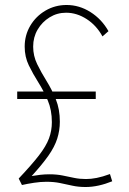

<svg xmlns="http://www.w3.org/2000/svg" viewBox="-20 -735 516 770"><path d="M49 -368H364V-338H49ZM55 -19Q107 -74 136 -111.5Q165 -149 176.5 -180Q188 -211 188 -245Q188 -294 171.5 -332.5Q155 -371 133.5 -405Q112 -439 95.5 -473Q79 -507 79 -548Q79 -594 101.5 -632Q124 -670 162.5 -692.5Q201 -715 247 -715Q298 -715 343 -686.5Q388 -658 415 -610L391 -589Q367 -633 327.5 -658.5Q288 -684 245 -684Q209 -684 179 -665.5Q149 -647 131 -616.5Q113 -586 113 -548Q113 -511 129 -478Q145 -445 166.5 -410.5Q188 -376 204 -336.5Q220 -297 220 -247Q220 -212 209.5 -179Q199 -146 174 -110.5Q149 -75 107 -29Q124 -32 142 -34Q160 -36 178 -36Q208 -36 232 -31Q256 -26 278 -21.5Q300 -17 325 -17Q345 -17 368 -21.5Q391 -26 421 -37L430 -8Q403 3 376 9Q349 15 323 15Q294 15 269.5 9.5Q245 4 220.5 -1Q196 -6 166 -6Q143 -6 116.5 -2Q90 2 68 7Z"/></svg>

Font: Raleway Thin ExtraLight
Style: Regular
Weight: 250
Version: Version 4.026